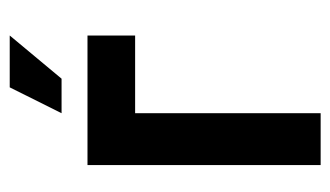

<svg xmlns="http://www.w3.org/2000/svg" viewBox="-163 -520 683 397"><g transform="rotate(-90 178.5 -321.5)"><path d="M196.4 -642.9H303.6L214.3 -535.7H142.9ZM35.7 -482.1H303.6V-383.6H142.9V0H35.7Z"/></g></svg>

Font: Aire Exterior
Style: Regular
Weight: 400
Width: 4
Designer: Jayvee Enaguas (HarvettFox96)
Version: 20190503.02